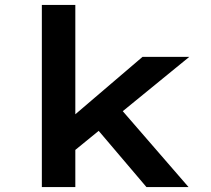

<svg xmlns="http://www.w3.org/2000/svg" viewBox="-20 -760 857 780"><path d="M275 -142 243 -259 559 -529H749ZM150 0V-740H286V0ZM575 0 343 -273 440 -353 746 0Z"/></svg>

Font: Lexend Giga SemiBold
Style: Regular
Weight: 600
Designer: Bonnie Shaver-Troup, Thomas Jockin
Foundry: Lexend
Version: Version 1.007